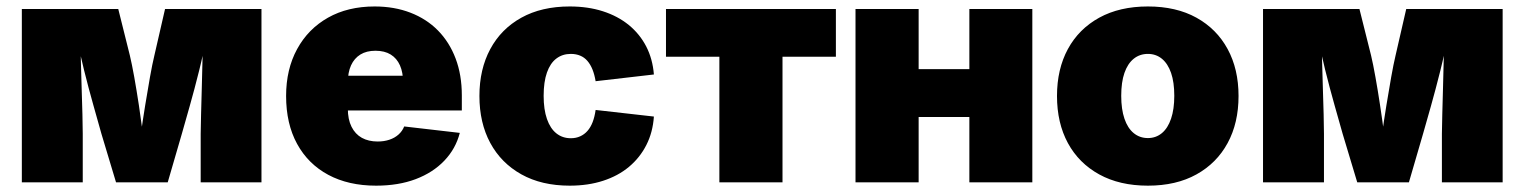

<svg xmlns="http://www.w3.org/2000/svg" viewBox="-20 -567 4741 597"><path d="M47.9 0V-539.1H347.7L383.8 -394.5Q390.1 -368.2 397.5 -327.1Q404.8 -286.1 411.9 -239.5Q418.9 -192.9 424.6 -149.2Q430.2 -105.5 433.6 -73.2H408.7Q411.6 -105 417.7 -148.7Q423.8 -192.4 431.4 -239.3Q439 -286.1 446.3 -327.1Q453.6 -368.2 460 -394.5L493.2 -539.1H793V0H604V-150.9Q604 -174.3 605.2 -211.4Q606.4 -248.5 607.4 -292.2Q608.4 -335.9 609.6 -379.6Q610.8 -423.3 610.8 -460H623Q613.8 -405.8 599.1 -347.2Q584.5 -288.6 569.8 -236.8Q555.2 -185.1 545.4 -150.9L501.5 0H340.8L295.4 -150.9Q285.2 -187.5 270.3 -240Q255.4 -292.5 241 -350.3Q226.6 -408.2 217.3 -460H230.5Q230.5 -423.3 231.4 -379.6Q232.4 -335.9 233.9 -292.2Q235.4 -248.5 236.3 -211.4Q237.3 -174.3 237.3 -150.9V0Z M1149.4 10.3Q1063.5 10.3 1000.7 -23.4Q938 -57.1 903.8 -119.6Q869.6 -182.1 869.6 -268.6Q869.6 -351.6 903.8 -414.3Q938 -477.1 999.8 -512Q1061.5 -546.9 1145 -546.9Q1206.1 -546.9 1256.1 -527.6Q1306.2 -508.3 1341.8 -472.2Q1377.4 -436 1396.7 -385Q1416 -334 1416 -270.5V-223.6H929.7V-331.5H1324.7L1233.4 -310.1Q1233.4 -341.8 1223.6 -363.8Q1213.9 -385.7 1194.8 -397.5Q1175.8 -409.2 1147.5 -409.2Q1119.6 -409.2 1100.6 -397.5Q1081.5 -385.7 1071.5 -363.8Q1061.5 -341.8 1061.5 -310.1V-230Q1061.5 -195.8 1073 -172.9Q1084.5 -149.9 1105.2 -138.4Q1126 -127 1154.3 -127Q1174.3 -127 1190.9 -132.6Q1207.5 -138.2 1219.2 -148.7Q1231 -159.2 1236.8 -173.8L1409.7 -153.8Q1397 -104.5 1361.6 -67.4Q1326.2 -30.3 1272.5 -10Q1218.8 10.3 1149.4 10.3Z M1751.5 10.3Q1664.1 10.3 1601.1 -24.9Q1538.1 -60.1 1504.4 -122.6Q1470.7 -185.1 1470.7 -268.6Q1470.7 -351.6 1504.4 -414.3Q1538.1 -477.1 1601.1 -512Q1664.1 -546.9 1751.5 -546.9Q1808.1 -546.9 1854.5 -532Q1900.9 -517.1 1935.1 -489.3Q1969.2 -461.4 1989.3 -422.6Q2009.3 -383.8 2013.2 -335.4L1832 -314.5Q1828.6 -335 1822.3 -350.8Q1815.9 -366.7 1806.4 -377.7Q1796.9 -388.7 1783.9 -394Q1771 -399.4 1754.9 -399.4Q1729 -399.4 1710 -385Q1690.9 -370.6 1680.7 -341.6Q1670.4 -312.5 1670.4 -269Q1670.4 -226.6 1680.7 -197Q1690.9 -167.5 1710 -152.3Q1729 -137.2 1754.9 -137.2Q1771 -137.2 1783.9 -143.1Q1796.9 -148.9 1806.6 -159.9Q1816.4 -170.9 1822.8 -187.5Q1829.1 -204.1 1832 -225.1L2013.2 -204.6Q2009.8 -155.3 1989.7 -116Q1969.7 -76.7 1935.8 -48.3Q1901.9 -20 1855.2 -4.9Q1808.6 10.3 1751.5 10.3Z M2216.8 0V-390.6H2050.8V-539.1H2579.1V-390.6H2413.1V0Z M3051.8 -352.1V-203.1H2778.3V-352.1ZM2836.4 -539.1V0H2640.1V-539.1ZM3189.9 -539.1V0H2994.1V-539.1Z M3549.3 10.3Q3461.4 10.3 3397.9 -24.7Q3334.5 -59.6 3300.5 -122.1Q3266.6 -184.6 3266.6 -268.6Q3266.6 -352.1 3300.5 -414.6Q3334.5 -477.1 3397.9 -512Q3461.4 -546.9 3549.3 -546.9Q3637.2 -546.9 3700.2 -512Q3763.2 -477.1 3797.1 -414.6Q3831.1 -352.1 3831.1 -268.6Q3831.1 -184.6 3797.1 -122.1Q3763.2 -59.6 3700.2 -24.7Q3637.2 10.3 3549.3 10.3ZM3549.3 -137.7Q3574.2 -137.7 3592.8 -153.1Q3611.3 -168.5 3621.3 -198Q3631.3 -227.5 3631.3 -269Q3631.3 -311.5 3621.3 -340.3Q3611.3 -369.1 3592.8 -384.3Q3574.2 -399.4 3549.3 -399.4Q3523.9 -399.4 3505.1 -384.3Q3486.3 -369.1 3476.3 -340.3Q3466.3 -311.5 3466.3 -269Q3466.3 -227.5 3476.3 -198Q3486.3 -168.5 3505.1 -153.1Q3523.9 -137.7 3549.3 -137.7Z M3907.2 0V-539.1H4207L4243.2 -394.5Q4249.5 -368.2 4256.8 -327.1Q4264.2 -286.1 4271.2 -239.5Q4278.3 -192.9 4283.9 -149.2Q4289.6 -105.5 4293 -73.2H4268.1Q4271 -105 4277.1 -148.7Q4283.2 -192.4 4290.8 -239.3Q4298.3 -286.1 4305.7 -327.1Q4313 -368.2 4319.3 -394.5L4352.5 -539.1H4652.3V0H4463.4V-150.9Q4463.4 -174.3 4464.6 -211.4Q4465.8 -248.5 4466.8 -292.2Q4467.8 -335.9 4469 -379.6Q4470.2 -423.3 4470.2 -460H4482.4Q4473.1 -405.8 4458.5 -347.2Q4443.8 -288.6 4429.2 -236.8Q4414.6 -185.1 4404.8 -150.9L4360.8 0H4200.2L4154.8 -150.9Q4144.5 -187.5 4129.6 -240Q4114.7 -292.5 4100.3 -350.3Q4085.9 -408.2 4076.7 -460H4089.8Q4089.8 -423.3 4090.8 -379.6Q4091.8 -335.9 4093.3 -292.2Q4094.7 -248.5 4095.7 -211.4Q4096.7 -174.3 4096.7 -150.9V0Z"/></svg>

Font: Inter 18pt Black
Style: Regular
Weight: 900
Designer: Rasmus Andersson
Foundry: rsms
Version: Version 4.001;git-66647c0bb